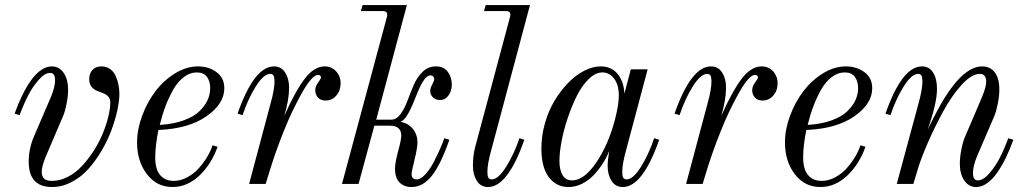

<svg xmlns="http://www.w3.org/2000/svg" viewBox="-20 -732 4075 764"><path d="M58.1 -273.9 38.1 -279.8Q51.8 -317.9 67.1 -349.9Q82.5 -381.8 101.3 -409.2Q120.1 -436.5 141.8 -452.1Q163.6 -467.8 186 -467.8Q215.8 -467.8 233.4 -441.9Q251 -416 251 -375Q251 -350.6 245.1 -320.1Q239.3 -289.6 231 -270L162.1 -108.9Q146 -69.3 146 -48.8Q146 -29.8 155.5 -21Q165 -12.2 187 -12.2Q218.8 -12.2 249.8 -28.3Q280.8 -44.4 305.7 -71Q330.6 -97.7 352.3 -131.1Q374 -164.6 388.4 -199.5Q402.8 -234.4 410.9 -267.3Q418.9 -300.3 418.9 -325.2Q418.9 -339.4 410.4 -348.1Q401.9 -356.9 389.4 -361.6Q377 -366.2 364.5 -371.3Q352.1 -376.5 343.5 -387.7Q335 -398.9 335 -417Q335 -439.9 348.1 -453.9Q361.3 -467.8 383.8 -467.8Q403.8 -467.8 418.5 -457Q433.1 -446.3 440.7 -428.7Q448.2 -411.1 451.7 -393.6Q455.1 -376 455.1 -357.9Q455.1 -330.1 446.8 -292.5Q438.5 -254.9 423.1 -213.4Q407.7 -171.9 383.8 -131.6Q359.9 -91.3 331.3 -59.3Q302.7 -27.3 264.9 -7.6Q227.1 12.2 187 12.2Q94.2 12.2 94.2 -88.9Q94.2 -138.2 113.8 -186L183.1 -347.2Q199.2 -386.7 199.2 -413.1Q199.2 -441.9 179.2 -441.9Q157.7 -441.9 133.1 -413.3Q108.4 -384.8 90.3 -348.9Q72.3 -313 58.1 -273.9Z M825.7 -153.8 845.7 -147.9Q821.3 -78.6 773.2 -33.2Q725.1 12.2 666.5 12.2Q603.5 12.2 564.5 -39.1Q525.4 -90.3 525.4 -165Q525.4 -217.3 545.7 -271.7Q565.9 -326.2 598.9 -369.4Q631.8 -412.6 676.8 -440.2Q721.7 -467.8 767.6 -467.8Q810.1 -467.8 841.3 -445.1Q872.6 -422.4 872.6 -380.9Q872.6 -318.8 801.5 -269.3Q730.5 -219.7 610.4 -214.8Q597.7 -151.4 597.7 -106Q597.7 -58.1 617.4 -35.2Q637.2 -12.2 671.4 -12.2Q698.7 -12.2 725.3 -26.6Q752 -41 771.5 -63Q791 -85 804.9 -108.6Q818.8 -132.3 825.7 -153.8ZM762.7 -443.8Q735.8 -443.8 711.7 -425.5Q687.5 -407.2 669.7 -376Q651.9 -344.7 638.7 -309.8Q625.5 -274.9 615.7 -234.9Q670.4 -238.3 711.2 -253.2Q752 -268.1 773.9 -289.8Q795.9 -311.5 806.2 -334.2Q816.4 -356.9 816.4 -380.9Q816.4 -408.7 803.5 -426.3Q790.5 -443.8 762.7 -443.8Z M945.3 -273.9 925.3 -279.8Q991.2 -467.8 1070.3 -467.8Q1099.1 -467.8 1114.7 -443.4Q1130.4 -418.9 1130.4 -383.8Q1130.4 -335.9 1111.3 -271Q1154.8 -369.1 1192.4 -418.5Q1230 -467.8 1272 -467.8Q1299.3 -467.8 1317.4 -448.2Q1335.4 -428.7 1335.4 -399.9Q1335.4 -371.6 1318.4 -351.8Q1301.3 -332 1275.4 -332Q1255.9 -332 1245.1 -344Q1234.4 -356 1234.4 -373Q1234.4 -388.2 1245.8 -403.6Q1257.3 -418.9 1257.3 -423.8Q1257.3 -428.2 1253.9 -431.2Q1250.5 -434.1 1246.1 -434.1Q1221.7 -434.1 1181.2 -361.8Q1140.6 -289.6 1108.4 -208.3Q1076.2 -127 1056.2 -62L1037.1 0H971.2L1057.1 -321.8Q1072.3 -376 1072.3 -408.2Q1072.3 -424.3 1068.4 -431.2Q1064.5 -438 1055.2 -438Q1029.3 -438 998 -388.2Q966.8 -338.4 945.3 -273.9Z M1406.7 0H1340.8L1520 -666Q1524.9 -688 1502.9 -688H1416L1422.9 -711.9H1599.1L1477.1 -255.9H1537.1Q1557.6 -255.9 1573.5 -277.6Q1589.4 -299.3 1601.1 -330.6Q1612.8 -361.8 1626 -393.1Q1639.2 -424.3 1661.4 -446Q1683.6 -467.8 1713.9 -467.8Q1746.6 -467.8 1762.2 -445.8Q1777.8 -423.8 1777.8 -396Q1777.8 -370.1 1764.6 -352.1Q1751.5 -334 1730 -334Q1713.4 -334 1702.6 -344.7Q1691.9 -355.5 1691.9 -370.1Q1691.9 -380.9 1700 -396.2Q1708 -411.6 1708 -418Q1708 -423.8 1703.6 -428Q1699.2 -432.1 1692.9 -432.1Q1680.2 -432.1 1667.7 -414.6Q1655.3 -397 1644.5 -371.1Q1633.8 -345.2 1623 -318.8Q1612.3 -292.5 1599.1 -271.7Q1585.9 -251 1572.8 -247.1Q1603 -242.7 1622.1 -220Q1641.1 -197.3 1641.1 -165Q1641.1 -143.6 1629.4 -95.9Q1617.7 -48.3 1617.7 -39.1Q1617.7 -28.8 1623.3 -23.4Q1628.9 -18.1 1637.7 -18.1Q1653.8 -18.1 1672.6 -38.3Q1691.4 -58.6 1706.8 -88.9Q1722.2 -119.1 1732.2 -142.1Q1742.2 -165 1748 -182.1L1768.1 -175.8Q1733.9 -77.6 1698.5 -32.7Q1663.1 12.2 1617.7 12.2Q1587.4 12.2 1569.6 -6.3Q1551.8 -24.9 1551.8 -60.1Q1551.8 -85 1564.2 -130.4Q1576.7 -175.8 1576.7 -191.9Q1576.7 -231.9 1531.7 -231.9H1469.7Z M2046.9 -182.1 2066.4 -175.8Q2000.5 12.2 1921.9 12.2Q1892.6 12.2 1877.2 -12.7Q1861.8 -37.6 1861.8 -73.2Q1861.8 -114.3 1871.6 -149.9L2009.8 -666Q2015.1 -688 1993.7 -688H1905.8L1912.6 -711.9H2088.9L1934.6 -133.8Q1919.4 -79.6 1919.4 -47.9Q1919.4 -31.7 1923.3 -24.9Q1927.2 -18.1 1936.5 -18.1Q1962.4 -18.1 1993.9 -68.1Q2025.4 -118.2 2046.9 -182.1Z M2490.2 -456.1H2557.1L2471.2 -133.8Q2456.1 -79.6 2456.1 -47.9Q2456.1 -31.7 2460 -24.9Q2463.9 -18.1 2473.1 -18.1Q2499 -18.1 2530.3 -67.9Q2561.5 -117.7 2583 -182.1L2603 -175.8Q2537.1 12.2 2458 12.2Q2429.2 12.2 2413.6 -12.2Q2397.9 -36.6 2397.9 -71.8Q2397.9 -94.7 2404.3 -131.8Q2393.6 -104.5 2377.7 -80.1Q2361.8 -55.7 2341.6 -34.4Q2321.3 -13.2 2295.4 -0.5Q2269.5 12.2 2242.2 12.2Q2193.4 12.2 2163.8 -27.1Q2134.3 -66.4 2134.3 -141.1Q2134.3 -191.4 2148.4 -241.5Q2162.6 -291.5 2186.8 -331.5Q2210.9 -371.6 2241.2 -402.6Q2271.5 -433.6 2305.2 -450.7Q2338.9 -467.8 2370.1 -467.8Q2413.6 -467.8 2438.2 -437Q2462.9 -406.2 2464.4 -358.9ZM2256.3 -14.2Q2303.7 -14.2 2352.1 -84.5Q2400.4 -154.8 2427.2 -256.8Q2442.4 -315.9 2442.4 -351.1Q2442.4 -394.5 2423.6 -419.2Q2404.8 -443.8 2377 -443.8Q2349.6 -443.8 2322.5 -417.5Q2295.4 -391.1 2275.1 -350.3Q2254.9 -309.6 2238.8 -261.7Q2222.7 -213.9 2214.4 -168.9Q2206.1 -124 2206.1 -91.8Q2206.1 -55.2 2218.8 -34.7Q2231.4 -14.2 2256.3 -14.2Z M2684.1 -273.9 2664.1 -279.8Q2730 -467.8 2809.1 -467.8Q2837.9 -467.8 2853.5 -443.4Q2869.1 -418.9 2869.1 -383.8Q2869.1 -335.9 2850.1 -271Q2893.6 -369.1 2931.2 -418.5Q2968.8 -467.8 3010.7 -467.8Q3038.1 -467.8 3056.2 -448.2Q3074.2 -428.7 3074.2 -399.9Q3074.2 -371.6 3057.1 -351.8Q3040 -332 3014.2 -332Q2994.6 -332 2983.9 -344Q2973.1 -356 2973.1 -373Q2973.1 -388.2 2984.6 -403.6Q2996.1 -418.9 2996.1 -423.8Q2996.1 -428.2 2992.7 -431.2Q2989.3 -434.1 2984.9 -434.1Q2960.4 -434.1 2919.9 -361.8Q2879.4 -289.6 2847.2 -208.3Q2814.9 -127 2794.9 -62L2775.9 0H2710L2795.9 -321.8Q2811 -376 2811 -408.2Q2811 -424.3 2807.1 -431.2Q2803.2 -438 2793.9 -438Q2768.1 -438 2736.8 -388.2Q2705.6 -338.4 2684.1 -273.9Z M3403.8 -153.8 3423.8 -147.9Q3399.4 -78.6 3351.3 -33.2Q3303.2 12.2 3244.6 12.2Q3181.6 12.2 3142.6 -39.1Q3103.5 -90.3 3103.5 -165Q3103.5 -217.3 3123.8 -271.7Q3144 -326.2 3177 -369.4Q3210 -412.6 3254.9 -440.2Q3299.8 -467.8 3345.7 -467.8Q3388.2 -467.8 3419.4 -445.1Q3450.7 -422.4 3450.7 -380.9Q3450.7 -318.8 3379.6 -269.3Q3308.6 -219.7 3188.5 -214.8Q3175.8 -151.4 3175.8 -106Q3175.8 -58.1 3195.6 -35.2Q3215.3 -12.2 3249.5 -12.2Q3276.9 -12.2 3303.5 -26.6Q3330.1 -41 3349.6 -63Q3369.1 -85 3383.1 -108.6Q3397 -132.3 3403.8 -153.8ZM3340.8 -443.8Q3314 -443.8 3289.8 -425.5Q3265.6 -407.2 3247.8 -376Q3230 -344.7 3216.8 -309.8Q3203.6 -274.9 3193.8 -234.9Q3248.5 -238.3 3289.3 -253.2Q3330.1 -268.1 3352.1 -289.8Q3374 -311.5 3384.3 -334.2Q3394.5 -356.9 3394.5 -380.9Q3394.5 -408.7 3381.6 -426.3Q3368.7 -443.8 3340.8 -443.8Z M3523.4 -273.9 3503.4 -279.8Q3569.3 -467.8 3648.4 -467.8Q3677.7 -467.8 3693.1 -443.1Q3708.5 -418.5 3708.5 -378.9Q3708.5 -320.3 3671.4 -216.8Q3714.8 -304.7 3738.8 -342.8Q3817.4 -467.8 3888.2 -467.8Q3920.4 -467.8 3938.5 -443.8Q3956.5 -419.9 3956.5 -376Q3956.5 -350.1 3950.4 -319.6Q3944.3 -289.1 3936.5 -270L3867.2 -108.9Q3851.6 -70.8 3851.6 -43Q3851.6 -14.2 3871.1 -14.2Q3892.6 -14.2 3917.2 -42.7Q3941.9 -71.3 3960 -107.2Q3978 -143.1 3992.2 -182.1L4012.2 -175.8Q3998.5 -137.7 3983.2 -105.7Q3967.8 -73.7 3949 -46.4Q3930.2 -19 3908.4 -3.4Q3886.7 12.2 3864.3 12.2Q3834.5 12.2 3816.9 -13.9Q3799.3 -40 3799.3 -81.1Q3799.3 -105.5 3805.2 -136Q3811 -166.5 3819.3 -186L3888.2 -347.2Q3904.3 -386.7 3904.3 -407.2Q3904.3 -438 3878.4 -438Q3846.2 -438 3806.4 -394.3Q3766.6 -350.6 3732.7 -287.8Q3698.7 -225.1 3672.9 -166Q3647 -106.9 3634.3 -65.9L3614.3 0H3548.3L3635.3 -321.8Q3650.4 -376 3650.4 -408.2Q3650.4 -424.3 3646.5 -431.2Q3642.6 -438 3633.3 -438Q3607.4 -438 3576.2 -388.2Q3544.9 -338.4 3523.4 -273.9Z"/></svg>

Font: Flanker Steampunk
Style: Italic
Weight: 400
Italic angle: -12°
Designer: Alexey Kryukov, Leonardo Di Lena
Foundry: Alexey Kryukov, Leonardo Di Lena
Version: 1.210